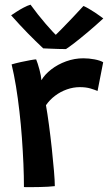

<svg xmlns="http://www.w3.org/2000/svg" viewBox="-20 -780 466 802"><path d="M153 -445Q167 -469 194 -490Q221 -511 256.2 -523.8Q291.5 -536.5 328 -536.5Q351.5 -536.5 375 -532Q398.5 -527.5 411 -520L387.5 -400Q376 -405 357.5 -410.5Q339 -416 313.5 -416Q286 -416 259.2 -406.5Q232.5 -397 210 -380Q187.5 -363 172 -340.5Q178 -307 184.5 -258.5Q191 -210 196.5 -158.8Q202 -107.5 205.5 -65.5Q209 -23.5 209 -2.5Q183 0.5 147.2 1.2Q111.5 2 80 1.5Q80 -43.5 77.8 -96Q75.5 -148.5 71.5 -204Q67.5 -259.5 61.2 -314.2Q55 -369 46.8 -419.2Q38.5 -469.5 28.5 -511Q45.5 -516 67.2 -520.8Q89 -525.5 107.2 -528.8Q125.5 -532 131 -532Q137.5 -516.5 144.8 -489.2Q152 -462 153 -445ZM328.5 -755Q338.5 -751 351.2 -743.5Q364 -736 376.5 -727.8Q389 -719.5 398.5 -712.5Q408 -705.5 411.5 -703Q378.5 -672.5 347.2 -646.2Q316 -620 291.8 -601.2Q267.5 -582.5 255.5 -575Q242 -575 223.8 -575.5Q205.5 -576 188.5 -576.8Q171.5 -577.5 160.5 -578Q128 -608.5 95.2 -642Q62.5 -675.5 26.5 -716Q35.5 -722 49.2 -731Q63 -740 78.5 -748.2Q94 -756.5 107.5 -760.5Q121.5 -741 138 -720.2Q154.5 -699.5 170.5 -680.8Q186.5 -662 199 -648.8Q211.5 -635.5 217 -631H209.5Q219 -640 239.5 -661Q260 -682 284 -707.2Q308 -732.5 328.5 -755Z"/></svg>

Font: Grandstander Thin Medium
Style: Regular
Weight: 500
Version: Version 1.200